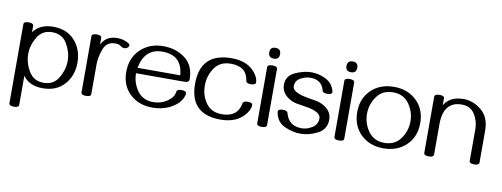

<svg xmlns="http://www.w3.org/2000/svg" viewBox="-66 -986 4020 1538"><g transform="rotate(10 1944.5 -216.5)"><path d="M289.1 11.7Q179.7 11.7 128.4 -61.5V175.3Q128.4 197.3 88.9 197.3Q48.8 197.3 48.8 175.3V-466.8Q48.8 -488.8 88.9 -488.8Q128.4 -488.8 128.4 -466.8V-415Q179.7 -488.3 289.1 -488.3Q400.9 -488.3 465.1 -416.5Q529.3 -344.7 529.3 -238.3Q529.3 -132.3 465.1 -60.3Q400.9 11.7 289.1 11.7ZM289.1 -32.7Q370.6 -32.7 410.2 -100.1Q449.7 -167.5 449.7 -238.3Q449.7 -309.6 410.2 -376.7Q370.6 -443.8 289.1 -443.8Q208 -443.8 168.2 -376.7Q128.4 -309.6 128.4 -238.3Q128.4 -167.5 168.2 -100.1Q208 -32.7 289.1 -32.7Z M642.6 11.7Q602.5 11.7 602.5 -10.7V-465.8Q602.5 -488.3 642.6 -488.3Q682.1 -488.3 682.1 -465.8V-411.6Q717.3 -488.3 810.1 -488.3Q864.7 -488.3 904.8 -461.9Q914.6 -455.6 914.6 -446.3Q914.6 -435.1 901.4 -425.3Q891.1 -418 878.4 -418Q861.3 -418 846.7 -430.4Q832 -442.9 800.3 -442.9Q730.5 -442.9 706.3 -376Q682.1 -309.1 682.1 -251V-10.7Q682.1 11.7 642.6 11.7Z M1180.7 11.7Q1070.8 11.7 998.8 -55.4Q926.8 -122.6 926.8 -234.4Q926.8 -347.7 999.8 -418Q1072.8 -488.3 1184.6 -488.3Q1289.6 -488.3 1363.5 -431.2Q1437.5 -374 1437.5 -263.2Q1437.5 -236.8 1397.9 -236.8H1005.9Q1005.9 -158.7 1051 -95.7Q1096.2 -32.7 1181.2 -32.7Q1243.2 -32.7 1292 -65.9Q1344.7 -101.1 1349.1 -146.5Q1351.6 -167.5 1388.2 -167.5Q1428.2 -167.5 1428.2 -145.5Q1428.2 -129.9 1417.5 -107.4Q1397.9 -66.4 1353 -37.1Q1279.8 11.7 1180.7 11.7ZM1357.4 -281.7Q1345.2 -443.8 1184.6 -443.8Q1041 -443.8 1010.3 -281.7Z M1927.2 -167Q1966.8 -167 1966.8 -146Q1966.8 -117.7 1940.9 -80.6Q1875.5 11.7 1735.8 11.7Q1486.3 11.7 1486.3 -235.4Q1485.4 -488.3 1741.2 -488.3Q1875.5 -488.3 1938 -401.9Q1965.8 -364.7 1965.8 -332Q1965.8 -309.6 1926.3 -309.6Q1889.2 -309.6 1886.7 -330.1Q1871.1 -443.8 1742.2 -443.8Q1653.8 -443.8 1609.9 -379.9Q1565.9 -315.9 1565.9 -235.4Q1565.9 -155.8 1609.4 -94.2Q1652.8 -32.7 1739.3 -32.7Q1867.2 -32.7 1887.7 -147Q1891.1 -167 1927.2 -167Z M2071.8 -631.3Q2115.7 -631.3 2115.7 -587.4Q2115.7 -543.5 2071.8 -543.5Q2027.8 -543.5 2027.8 -587.4Q2027.8 -631.3 2071.8 -631.3ZM2031.7 -466.3Q2031.7 -488.3 2071.8 -488.3Q2111.8 -488.3 2111.8 -466.3V-10.7Q2111.8 11.7 2071.8 11.7Q2031.7 11.7 2031.7 -10.7Z M2387.2 11.7Q2321.3 11.7 2257.1 -17.8Q2192.9 -47.4 2178.7 -118.2Q2176.8 -127 2176.8 -131.3Q2176.8 -152.8 2217.3 -152.8Q2251 -152.8 2255.9 -133.8Q2282.2 -32.7 2387.2 -32.7Q2431.2 -32.7 2473.4 -59.1Q2515.6 -85.4 2515.6 -135.7Q2515.6 -168 2469.7 -188Q2439.5 -201.7 2389.6 -209Q2353.5 -214.4 2316.9 -220.7Q2280.3 -227.1 2247.6 -249Q2188.5 -289.1 2188.5 -352.1Q2188.5 -424.8 2258.3 -456.5Q2328.1 -488.3 2388.7 -488.3Q2448.7 -488.3 2504.9 -460.9Q2561 -433.6 2579.1 -372.6Q2581.5 -364.3 2581.5 -360.8Q2581.5 -340.3 2541.5 -340.3Q2506.8 -340.3 2502.4 -358.9Q2481.4 -443.8 2388.7 -443.8Q2349.1 -443.8 2308.6 -421.6Q2268.1 -399.4 2268.1 -353.5Q2268.1 -321.8 2319.3 -301.3Q2351.6 -288.1 2397.9 -280.8Q2432.6 -275.9 2468.3 -268.8Q2503.9 -261.7 2537.1 -240.2Q2594.7 -202.6 2594.7 -138.7Q2594.7 -60.1 2525.1 -24.2Q2455.6 11.7 2387.2 11.7Z M2699.7 -631.3Q2743.7 -631.3 2743.7 -587.4Q2743.7 -543.5 2699.7 -543.5Q2655.8 -543.5 2655.8 -587.4Q2655.8 -631.3 2699.7 -631.3ZM2659.7 -466.3Q2659.7 -488.3 2699.7 -488.3Q2739.7 -488.3 2739.7 -466.3V-10.7Q2739.7 11.7 2699.7 11.7Q2659.7 11.7 2659.7 -10.7Z M3061 -488.3Q3173.8 -488.3 3245.6 -418.9Q3317.4 -349.6 3317.4 -238.3Q3317.4 -127 3245.6 -57.6Q3173.8 11.7 3061 11.7Q2948.2 11.7 2876.5 -57.6Q2804.7 -127 2804.7 -238.3Q2804.7 -349.6 2876.5 -418.9Q2948.2 -488.3 3061 -488.3ZM3061 -443.8Q2975.6 -443.8 2929.9 -379.9Q2884.3 -315.9 2884.3 -238.3Q2884.3 -160.6 2929.9 -96.7Q2975.6 -32.7 3061 -32.7Q3146.5 -32.7 3192.1 -96.7Q3237.8 -160.6 3237.8 -238.3Q3237.8 -315.9 3192.1 -379.9Q3146.5 -443.8 3061 -443.8Z M3799.8 12.2Q3760.3 12.2 3760.3 -10.3V-269Q3760.3 -333 3725.8 -387.9Q3691.4 -442.9 3619.6 -442.9Q3470.2 -442.9 3470.2 -254.9V-10.3Q3470.2 12.2 3430.7 12.2Q3390.6 12.2 3390.6 -10.3V-465.8Q3390.6 -488.3 3430.7 -488.3Q3470.2 -488.3 3470.2 -465.8V-410.6Q3513.7 -488.8 3626.5 -488.8Q3704.6 -489.3 3772.2 -433.8Q3839.8 -378.4 3839.8 -269V-10.3Q3839.8 12.2 3799.8 12.2Z"/></g></svg>

Font: Gayathri
Style: Regular
Weight: 400
Designer: Binoy Dominic <binoy.domenic@gmail.com>
Foundry: SMC
Version: Version 1.000